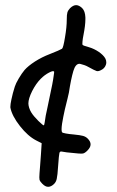

<svg xmlns="http://www.w3.org/2000/svg" viewBox="-20 -720 450 740"><path d="M156.2 -273.9Q156.2 -275.4 163.1 -306.6Q169.9 -337.4 181.2 -393.6Q185.1 -413.6 187 -428.7Q189.5 -443.4 188.5 -444.3Q184.6 -448.7 168.5 -439.9Q152.3 -431.6 137.2 -416.5Q118.7 -397.9 104 -369.1Q89.4 -339.8 89.4 -321.3Q89.4 -314.5 92.3 -304.7Q95.7 -294.4 100.6 -286.6Q108.9 -272.9 127.9 -253.9Q147 -234.9 149.4 -237.3Q150.4 -237.8 152.3 -248.5Q154.3 -259.8 156.2 -273.9ZM142.6 -12.2Q134.3 -20.5 132.3 -27.3Q130.9 -33.7 132.3 -51.8Q133.3 -63 134.8 -84Q136.7 -105 137.7 -123.5Q138.7 -138.2 140.6 -168Q133.3 -171.9 119.6 -178.7Q87.4 -195.3 57.1 -233.9Q26.4 -272.9 20 -305.2Q20 -305.2 20 -309.6Q20 -317.9 23.9 -336.4Q28.8 -360.4 37.1 -386.2Q40.5 -397.5 52.2 -417.5Q64 -437.5 74.7 -450.2Q88.4 -465.8 114.7 -482.9Q141.6 -500 170.9 -511.2Q189 -518.6 203.1 -524.4Q217.3 -530.8 219.2 -532.2Q224.1 -536.6 230.5 -576.2Q237.3 -615.7 237.3 -643.6Q237.3 -664.1 239.7 -671.9Q242.2 -680.2 250 -688.5Q262.2 -700.2 273.4 -700.2Q284.7 -700.2 296.9 -688.5Q308.1 -677.2 309.1 -652.8Q309.1 -649.4 309.1 -645.5Q309.1 -622.6 301.8 -585.4Q298.8 -570.8 297.9 -559.6Q296.9 -547.9 298.3 -546.9Q299.8 -545.4 306.6 -543Q314 -540.5 322.8 -538.1Q342.8 -532.2 360.8 -520Q378.4 -507.8 385.7 -495.1Q389.6 -487.8 389.6 -480.5Q389.6 -479.5 389.6 -478.5Q389.6 -473.6 387.7 -469.2Q382.8 -455.6 368.2 -449.2Q358.4 -444.3 352.1 -446.3Q346.2 -447.8 318.8 -462.9Q313 -466.3 304.7 -469.2Q295.9 -472.2 289.6 -473.6Q287.6 -474.1 286.1 -474.1Q271 -474.1 262.7 -446.3Q253.4 -415 245.6 -363.3Q244.6 -358.9 240.2 -339.8Q235.4 -321.3 230 -298.3Q223.6 -270 219.2 -243.2Q217.3 -230 217.3 -221.7Q217.3 -213.4 219.2 -210Q220.7 -208 233.4 -205.6Q246.6 -203.1 264.2 -201.7Q289.6 -199.2 299.8 -196.3Q310.5 -193.4 317.9 -186Q329.6 -174.3 329.1 -163.1Q329.1 -151.9 316.4 -139.2Q307.1 -129.9 299.8 -128.4Q297.4 -127.9 293 -127.9Q284.2 -127.9 266.6 -129.9Q251.5 -131.3 237.3 -132.8Q223.6 -134.8 218.8 -135.7Q210.9 -137.7 209 -130.4Q207 -122.6 204.1 -81.1Q201.7 -43 198.7 -30.8Q196.3 -19 188.5 -11.2Q177.2 0 165.5 0Q154.3 0 142.6 -12.2Z"/></svg>

Font: Casuwalt
Style: Regular
Weight: 400
Designer: Walter E Stewart
Version: 0.1